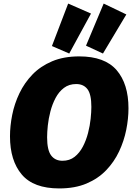

<svg xmlns="http://www.w3.org/2000/svg" viewBox="-20 -1041 748 1076"><path d="M312 15Q168 15 102 -63Q36 -141 36 -277Q36 -335 48.5 -397.5Q61 -460 89 -518.5Q117 -577 162 -623.5Q207 -670 272 -697.5Q337 -725 424 -725Q567 -725 633.5 -648Q700 -571 700 -434Q700 -376 687.5 -313.5Q675 -251 647.5 -192.5Q620 -134 575 -87Q530 -40 465 -12.5Q400 15 312 15ZM330 -140Q370 -140 398 -162Q426 -184 444.5 -219.5Q463 -255 473.5 -296Q484 -337 488 -375.5Q492 -414 492 -442Q492 -513 470 -541.5Q448 -570 407 -570Q367 -570 338.5 -548.5Q310 -527 291.5 -492Q273 -457 262.5 -416.5Q252 -376 248 -338Q244 -300 244 -272Q244 -200 266.5 -170Q289 -140 330 -140ZM557 -741 462 -785 561 -1021 688 -960ZM368 -741 271 -783 362 -1021 490 -965Z"/></svg>

Font: Bitter Black
Style: Italic
Weight: 900
Italic angle: -9°
Designer: Sol Matas, and Bitter project Authors
Foundry: Sol Matas
Version: Version 2.001